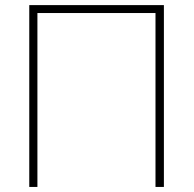

<svg xmlns="http://www.w3.org/2000/svg" viewBox="-20 -739 765 759"><path d="M95.7 -718.8H627.9V0H594.7V-687.5H127.9V0H95.7Z"/></svg>

Font: Min Sans VF VF
Style: Regular
Weight: 400
Designer: Jinseong-Kim, NotoSansCJK, Nunito
Foundry: Jinseong-Kim
Version: Version 1.420;Glyphs 3.1.2 (3151)